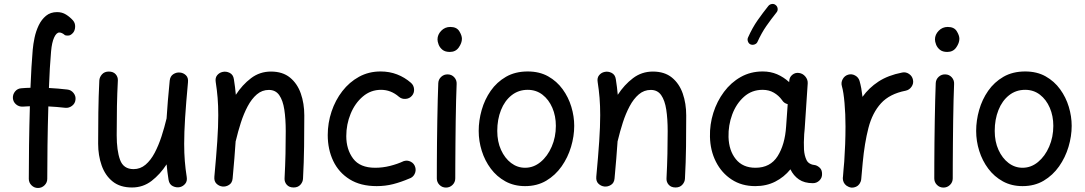

<svg xmlns="http://www.w3.org/2000/svg" viewBox="-20 -892 5423 960"><path d="M44.4 -401.4Q43.5 -420.4 55.7 -435.1Q67.9 -449.7 86.9 -450.7Q99.1 -451.7 110.4 -452.4Q121.6 -453.1 132.3 -453.1Q134.3 -505.9 137.2 -554.4Q140.1 -603 143.6 -643.1Q146 -670.9 152.8 -703.6Q159.7 -736.3 173.6 -765.4Q187.5 -794.4 210 -813Q232.4 -831.5 265.6 -831.5Q290.5 -831.5 310.3 -819.1Q330.1 -806.6 345.2 -789.6Q356.4 -776.4 355.7 -758.1Q355 -739.7 345.7 -728.5Q335 -716.3 325 -714.6Q314.9 -712.9 305.2 -715.8Q289.6 -729.5 276.9 -729.5Q262.2 -729.5 250.7 -704.6Q239.3 -679.7 235.4 -635.3Q231.9 -597.2 229.2 -550.3Q226.6 -503.4 224.6 -452.1Q247.6 -451.2 270.5 -449Q293.5 -446.8 316.9 -444.3Q335.4 -442.4 347.7 -427Q359.9 -411.6 357.4 -393.1Q355.5 -374.5 340.1 -362.8Q324.7 -351.1 306.2 -353Q263.2 -357.9 221.7 -359.9Q218.8 -262.2 217.5 -166Q216.3 -69.8 216.3 2Q216.3 21 202.6 34.4Q189 47.9 169.9 47.9Q150.9 47.9 137.5 34.4Q124 21 124 2Q124 -70.3 125.2 -166.3Q126.5 -262.2 129.4 -360.8Q109.9 -360.4 93.8 -358.9Q74.7 -357.9 60.3 -370.1Q45.9 -382.3 44.4 -401.4Z M919.9 -480.5Q910.2 -376 905.5 -302.7Q900.9 -229.5 900.9 -172.9Q900.9 -126 904.1 -86.7Q907.2 -47.4 913.6 -7.3Q917 13.7 906.2 26.6Q895.5 39.6 879.9 43.5Q861.8 47.4 844.2 38.8Q826.7 30.3 822.8 7.3Q816.4 -32.7 813 -70.3Q780.8 -20.5 738 12.5Q695.3 45.4 640.1 45.4Q580.6 45.4 543.2 15.4Q505.9 -14.6 488.3 -64.7Q470.7 -114.7 470.7 -173.8Q470.7 -251 471.7 -329.3Q472.7 -407.7 476.6 -489.3Q477.5 -506.3 490 -520.3Q502.4 -534.2 523.9 -534.2Q546.4 -534.2 558.3 -520.8Q570.3 -507.3 569.3 -489.3Q565.9 -423.3 564.7 -361.6Q563.5 -299.8 563.5 -215.8Q563.5 -139.2 580.3 -92.8Q597.2 -46.4 647.9 -46.4Q681.6 -46.4 707.8 -68.6Q733.9 -90.8 753.4 -127.9Q772.9 -165 787.6 -210Q802.2 -254.9 813 -300.3V-301.3Q815.4 -341.3 819.3 -387.9Q823.2 -434.6 828.6 -489.3Q831.1 -511.2 846.7 -521.2Q862.3 -531.2 879.9 -529.3Q897 -527.8 909.7 -515.6Q922.4 -503.4 919.9 -480.5Z M1051.8 -8.3Q1061.5 -112.8 1066.4 -186.3Q1071.3 -259.8 1071.3 -315.9Q1071.3 -363.3 1068.1 -402.6Q1064.9 -441.9 1058.6 -481.9Q1055.2 -502.9 1065.9 -515.9Q1076.7 -528.8 1092.3 -532.2Q1110.4 -536.6 1128.2 -527.8Q1146 -519 1149.4 -496.1Q1155.8 -456.5 1159.2 -418Q1191.4 -467.8 1235.1 -501Q1278.8 -534.2 1335 -534.2Q1393.1 -534.2 1429.9 -504.2Q1466.8 -474.1 1484.1 -424.3Q1501.5 -374.5 1501.5 -314.9Q1501.5 -238.3 1500.5 -159.9Q1499.5 -81.5 1495.1 0.5Q1494.6 17.6 1482.2 31.5Q1469.7 45.4 1448.2 45.4Q1425.8 45.4 1413.8 31.7Q1401.9 18.1 1402.8 0Q1406.2 -65.4 1407.5 -122.8Q1408.7 -180.2 1408.7 -236.3Q1408.7 -297.4 1401.6 -343.8Q1394.5 -390.1 1376.2 -416.3Q1357.9 -442.4 1324.2 -442.4Q1290.5 -442.4 1264.4 -420.2Q1238.3 -397.9 1218.5 -360.8Q1198.7 -323.7 1184.3 -278.8Q1169.9 -233.9 1159.2 -188.5Q1158.7 -187 1158.2 -185.5Q1155.8 -146 1151.9 -99.9Q1147.9 -53.7 1143.1 0.5Q1141.1 22.5 1125.2 32.5Q1109.4 42.5 1091.8 40.5Q1075.2 38.6 1062.5 26.4Q1049.8 14.2 1051.8 -8.3Z M2039.6 -413.1Q2027.3 -398.9 2008.1 -397.5Q1988.8 -396 1974.6 -408.2Q1934.6 -442.9 1885.3 -442.9Q1833.5 -442.9 1794.2 -409.4Q1754.9 -376 1733.2 -323.2Q1711.4 -270.5 1711.4 -211.4Q1711.4 -145 1745.6 -99.1Q1779.8 -53.2 1856 -53.2Q1893.6 -53.2 1930.4 -62.5Q1967.3 -71.8 1998.5 -86.4Q2016.6 -92.3 2033.7 -83.5Q2050.8 -74.7 2056.2 -56.2Q2061.5 -38.1 2052.7 -21.2Q2043.9 -4.4 2025.9 1Q1984.9 18.6 1945.8 28.6Q1906.7 38.6 1863.3 38.6Q1782.7 38.6 1728.3 4.6Q1673.8 -29.3 1646.2 -87.2Q1618.7 -145 1618.7 -216.8Q1618.7 -277.3 1637.7 -334.2Q1656.7 -391.1 1691.7 -436.3Q1726.6 -481.4 1775.1 -508.1Q1823.7 -534.7 1882.8 -534.7Q1927.2 -534.7 1965.3 -520Q2003.4 -505.4 2034.7 -478Q2048.8 -465.8 2050.3 -446.5Q2051.8 -427.2 2039.6 -413.1Z M2167.5 -694.8Q2167.5 -718.8 2186 -738Q2204.6 -757.3 2231.4 -757.3Q2263.2 -757.3 2276.4 -736.1Q2289.6 -714.8 2289.6 -698.2Q2289.6 -677.2 2273.9 -654.8Q2258.3 -632.3 2229 -632.3Q2205.6 -632.3 2192.1 -643.3Q2178.7 -654.3 2173.1 -669.2Q2167.5 -684.1 2167.5 -694.8ZM2219.7 -520Q2238.8 -519.5 2251.5 -505.4Q2264.2 -491.2 2263.2 -472.2Q2261.7 -438.5 2260.5 -390.1Q2259.3 -341.8 2258.5 -286.9Q2257.8 -231.9 2257.3 -177.7Q2256.8 -123.5 2256.6 -77.1Q2256.3 -30.8 2256.3 0Q2256.3 19 2242.7 32.5Q2229 45.9 2210 45.9Q2190.9 45.9 2177.5 32.5Q2164.1 19 2164.1 0Q2164.1 -30.8 2164.3 -77.4Q2164.6 -124 2165 -178.5Q2165.5 -232.9 2166.5 -288.1Q2167.5 -343.3 2168.7 -392.3Q2169.9 -441.4 2171.4 -476.6Q2172.4 -495.6 2186.5 -508.3Q2200.7 -521 2219.7 -520Z M2618.7 -534.7Q2677.2 -534.7 2720.7 -510.3Q2764.2 -485.8 2793.2 -445.8Q2822.3 -405.8 2836.7 -357.9Q2851.1 -310.1 2851.1 -262.7Q2851.1 -210.9 2835.2 -157.7Q2819.3 -104.5 2788.1 -60.1Q2756.8 -15.6 2711.2 11.5Q2665.5 38.6 2605.5 38.6Q2550.3 38.6 2507.1 14.9Q2463.9 -8.8 2434.1 -48.6Q2404.3 -88.4 2388.9 -137.5Q2373.5 -186.5 2373.5 -237.3Q2373.5 -289.6 2388.4 -342Q2403.3 -394.5 2433.6 -438Q2463.9 -481.4 2510 -508.1Q2556.2 -534.7 2618.7 -534.7ZM2618.7 -442.9Q2572.3 -442.9 2537.8 -415.5Q2503.4 -388.2 2484.9 -341.6Q2466.3 -294.9 2466.3 -237.3Q2466.3 -184.1 2485.1 -142.6Q2503.9 -101.1 2535.4 -77.1Q2566.9 -53.2 2605.5 -53.2Q2647.9 -53.2 2682.9 -82Q2717.8 -110.8 2738.5 -158.7Q2759.3 -206.5 2759.3 -262.7Q2759.3 -312 2741.7 -353Q2724.1 -394 2692.4 -418.5Q2660.6 -442.9 2618.7 -442.9Z M2961.4 -8.3Q2971.2 -112.8 2976.1 -186.3Q2981 -259.8 2981 -315.9Q2981 -363.3 2977.8 -402.6Q2974.6 -441.9 2968.3 -481.9Q2964.8 -502.9 2975.6 -515.9Q2986.3 -528.8 3002 -532.2Q3020 -536.6 3037.8 -527.8Q3055.7 -519 3059.1 -496.1Q3065.4 -456.5 3068.8 -418Q3101.1 -467.8 3144.8 -501Q3188.5 -534.2 3244.6 -534.2Q3302.7 -534.2 3339.6 -504.2Q3376.5 -474.1 3393.8 -424.3Q3411.1 -374.5 3411.1 -314.9Q3411.1 -238.3 3410.2 -159.9Q3409.2 -81.5 3404.8 0.5Q3404.3 17.6 3391.8 31.5Q3379.4 45.4 3357.9 45.4Q3335.4 45.4 3323.5 31.7Q3311.5 18.1 3312.5 0Q3315.9 -65.4 3317.1 -122.8Q3318.4 -180.2 3318.4 -236.3Q3318.4 -297.4 3311.3 -343.8Q3304.2 -390.1 3285.9 -416.3Q3267.6 -442.4 3233.9 -442.4Q3200.2 -442.4 3174.1 -420.2Q3147.9 -397.9 3128.2 -360.8Q3108.4 -323.7 3094 -278.8Q3079.6 -233.9 3068.8 -188.5Q3068.4 -187 3067.9 -185.5Q3065.4 -146 3061.5 -99.9Q3057.6 -53.7 3052.7 0.5Q3050.8 22.5 3034.9 32.5Q3019 42.5 3001.5 40.5Q2984.9 38.6 2972.2 26.4Q2959.5 14.2 2961.4 -8.3Z M4044.4 23.9Q4002 23.9 3974.6 5.1Q3947.3 -13.7 3932.1 -45.4Q3900.4 -6.3 3856.2 16.1Q3812 38.6 3756.3 38.6Q3688.5 38.6 3638.2 5.6Q3587.9 -27.3 3559.6 -83.3Q3531.2 -139.2 3529.8 -208.5Q3528.3 -269.5 3546.6 -327.6Q3564.9 -385.7 3599.9 -432.6Q3634.8 -479.5 3683.8 -507.1Q3732.9 -534.7 3793.5 -534.7Q3832.5 -534.7 3865.2 -520.8Q3897.9 -506.8 3925.8 -481.4L3926.3 -487.8Q3927.2 -506.3 3941.7 -518.1Q3956.1 -529.8 3974.6 -527.3Q3993.7 -524.9 4006.6 -509.5Q4019.5 -494.1 4018.6 -475.6L4003.4 -247.1Q4002.4 -233.9 4001 -221.2Q3999.5 -201.7 3999.3 -180.2Q3999 -158.7 4000 -143.6Q4002 -113.8 4012.7 -91.6Q4023.4 -69.3 4057.6 -65.9Q4069.3 -62.5 4079.8 -52.2Q4090.3 -42 4090.3 -22Q4090.8 -2.9 4077.1 10.5Q4063.5 23.9 4044.4 23.9ZM3757.3 -53.2Q3831.5 -53.2 3868.2 -111.3Q3904.8 -169.4 3910.6 -259.8L3918.5 -371.1Q3899.4 -376 3890.1 -391.6Q3873.5 -414.6 3849.1 -428.7Q3824.7 -442.9 3793 -442.9Q3738.8 -442.9 3700 -408.2Q3661.1 -373.5 3641.1 -319.6Q3621.1 -265.6 3622.6 -207Q3624.5 -139.2 3659.2 -96.2Q3693.8 -53.2 3757.3 -53.2ZM3858.4 -866.7Q3866.7 -860.4 3868.2 -849.4Q3869.6 -838.4 3862.8 -830.1Q3835.4 -795.9 3811.8 -762Q3788.1 -728 3767.6 -683.1Q3763.7 -673.8 3753.2 -669.9Q3742.7 -666 3732.9 -669.9Q3723.6 -673.8 3719.7 -684.6Q3715.8 -695.3 3720.2 -704.6Q3742.2 -753.9 3768.3 -791Q3794.4 -828.1 3821.8 -862.3Q3828.6 -870.6 3839.6 -872.1Q3850.6 -873.5 3858.4 -866.7Z M4235.8 45.9Q4229 44.9 4222.7 42Q4199.7 32.2 4194.8 8.3Q4194.8 7.8 4194.8 7.3Q4194.8 6.8 4194.8 6.3Q4193.8 1 4194.3 -4.9Q4194.3 -6.3 4194.8 -7.8Q4196.3 -26.9 4197.8 -45.9Q4199.2 -64.9 4201.2 -83.5Q4204.1 -125 4205.8 -170.2Q4207.5 -215.3 4207.5 -259.8Q4207.5 -322.3 4202.6 -377.2Q4197.8 -432.1 4189.5 -460.9Q4184.1 -479 4193.4 -496.1Q4202.6 -513.2 4220.7 -518.6Q4238.8 -523.9 4255.6 -514.6Q4272.5 -505.4 4277.8 -487.3Q4282.7 -470.2 4286.4 -450.2Q4290 -430.2 4292.5 -407.7Q4324.2 -452.6 4372.3 -484.1Q4420.4 -515.6 4490.7 -529.3Q4509.3 -533.2 4525.4 -522.2Q4541.5 -511.2 4544.9 -492.7Q4548.8 -474.6 4537.8 -458.5Q4526.9 -442.4 4508.3 -438.5Q4428.2 -422.9 4385 -375.5Q4341.8 -328.1 4322.3 -252.7Q4302.7 -177.2 4293.5 -78.1Q4290 -33.2 4286.1 4.4Q4285.6 10.3 4283.2 16.1Q4283.2 16.1 4283.2 16.6Q4282.7 17.1 4282.7 17.6Q4273.4 40.5 4249 45.4Q4248 45.4 4247.6 45.4Q4247.6 45.4 4247.1 45.4Q4241.7 46.4 4235.8 45.9Z M4654.8 -694.8Q4654.8 -718.8 4673.3 -738Q4691.9 -757.3 4718.8 -757.3Q4750.5 -757.3 4763.7 -736.1Q4776.9 -714.8 4776.9 -698.2Q4776.9 -677.2 4761.2 -654.8Q4745.6 -632.3 4716.3 -632.3Q4692.9 -632.3 4679.4 -643.3Q4666 -654.3 4660.4 -669.2Q4654.8 -684.1 4654.8 -694.8ZM4707 -520Q4726.1 -519.5 4738.8 -505.4Q4751.5 -491.2 4750.5 -472.2Q4749 -438.5 4747.8 -390.1Q4746.6 -341.8 4745.8 -286.9Q4745.1 -231.9 4744.6 -177.7Q4744.1 -123.5 4743.9 -77.1Q4743.7 -30.8 4743.7 0Q4743.7 19 4730 32.5Q4716.3 45.9 4697.3 45.9Q4678.2 45.9 4664.8 32.5Q4651.4 19 4651.4 0Q4651.4 -30.8 4651.6 -77.4Q4651.9 -124 4652.3 -178.5Q4652.8 -232.9 4653.8 -288.1Q4654.8 -343.3 4656 -392.3Q4657.2 -441.4 4658.7 -476.6Q4659.7 -495.6 4673.8 -508.3Q4688 -521 4707 -520Z M5106 -534.7Q5164.6 -534.7 5208 -510.3Q5251.5 -485.8 5280.5 -445.8Q5309.6 -405.8 5324 -357.9Q5338.4 -310.1 5338.4 -262.7Q5338.4 -210.9 5322.5 -157.7Q5306.6 -104.5 5275.4 -60.1Q5244.1 -15.6 5198.5 11.5Q5152.8 38.6 5092.8 38.6Q5037.6 38.6 4994.4 14.9Q4951.2 -8.8 4921.4 -48.6Q4891.6 -88.4 4876.2 -137.5Q4860.8 -186.5 4860.8 -237.3Q4860.8 -289.6 4875.7 -342Q4890.6 -394.5 4920.9 -438Q4951.2 -481.4 4997.3 -508.1Q5043.5 -534.7 5106 -534.7ZM5106 -442.9Q5059.6 -442.9 5025.1 -415.5Q4990.7 -388.2 4972.2 -341.6Q4953.6 -294.9 4953.6 -237.3Q4953.6 -184.1 4972.4 -142.6Q4991.2 -101.1 5022.7 -77.1Q5054.2 -53.2 5092.8 -53.2Q5135.3 -53.2 5170.2 -82Q5205.1 -110.8 5225.8 -158.7Q5246.6 -206.5 5246.6 -262.7Q5246.6 -312 5229 -353Q5211.4 -394 5179.7 -418.5Q5147.9 -442.9 5106 -442.9Z"/></svg>

Font: Mikhak-DS1-FD Medium
Style: Regular
Weight: 500
Designer: Amin Abedi
Version: Version 3.2